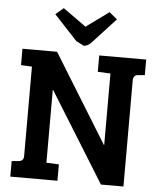

<svg xmlns="http://www.w3.org/2000/svg" viewBox="-59 -944 823 994"><g transform="rotate(5 352.5 -446.5)"><path d="M32 0V-81L68 -84Q94 -86 94 -112V-577L37 -580V-665H217L500 -206H502V-577L436 -580V-665H680V-584L644 -581Q620 -579 620 -550V0H503L214 -466H212V-88L277 -85V0ZM470 -893 511 -859 393 -731Q372 -708 351 -708L311 -729L191 -858L232 -893L352 -807Z"/></g></svg>

Font: Bree Serif
Style: Regular
Weight: 400
Designer: Veronika Burian, Jos Scaglione
Foundry: TypeTogether
Version: Version 1.002